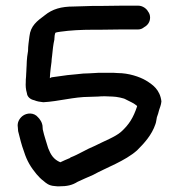

<svg xmlns="http://www.w3.org/2000/svg" viewBox="-20 -659 638 678"><path d="M43 -209 44 -196C51 -169 55 -150 65 -123C75 -91 89 -68 109 -44C116 -36 124 -27 135 -19C141 -14 152 -3 173 -2C179 -1 185 -1 188 -1C217 -1 235 -5 254 -17C270 -25 288 -32 308 -41C357 -68 421 -90 464 -128C489 -153 516 -182 529 -221C532 -229 532 -237 534 -245C537 -253 540 -262 542 -271C544 -278 549 -288 550 -301C545 -343 518 -361 495 -375C473 -388 434 -401 396 -401C388 -402 376 -402 365 -402H329C319 -401 307 -401 294 -400C281 -400 267 -399 252 -397C229 -395 208 -393 184 -389L162 -386C159 -385 159 -384 156 -383C156 -388 158 -412 159 -418L162 -441V-442C162 -448 163 -453 164 -462C166 -483 168 -502 172 -519V-521C172 -525 173 -543 177 -544C180 -545 186 -546 193 -547C228 -552 268 -554 307 -554H333C353 -554 392 -555 411 -555H468C476 -555 483 -558 489 -563C502 -570 510 -582 510 -597C510 -606 507 -613 503 -618C498 -628 484 -639 468 -639H411C391 -639 353 -638 333 -638H306C288 -638 260 -636 240 -636C196 -636 165 -627 138 -605C111 -585 88 -568 84 -531C82 -514 79 -497 79 -479L76 -459C75 -448 74 -438 74 -427C74 -423 73 -415 73 -407C73 -403 72 -396 72 -388C71 -382 71 -374 71 -369C70 -357 71 -343 75 -330C76 -318 86 -308 101 -305C110 -301 122 -299 133 -298C188 -301 241 -317 295 -317C305 -317 315 -318 325 -318H326C334 -319 342 -319 351 -319C359 -319 368 -318 377 -318C391 -318 419 -312 424 -308C439 -301 455 -293 464 -285V-283C451 -244 436 -219 407 -193C386 -175 348 -161 315 -144C283 -131 258 -114 229 -103L227 -101C216 -97 202 -90 193 -86C169 -96 159 -113 150 -136C143 -161 137 -175 131 -202L130 -216C128 -225 126 -230 120 -238C120 -238 120 -239 115 -244C100 -263 74 -261 59 -249C48 -240 40 -226 43 -209Z"/></svg>

Font: Scribbler
Style: Blk
Weight: 900
Designer: Mew Too
Foundry: Cannot Into Space Fonts
Version: Version 1.001